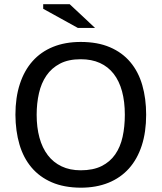

<svg xmlns="http://www.w3.org/2000/svg" viewBox="-20 -872 762 905"><path d="M52.7 0ZM52.7 -331.1Q52.7 -412.1 73.5 -475.8Q94.2 -539.6 133.5 -583.7Q172.9 -627.9 230 -651.1Q287.1 -674.3 360.4 -674.3Q439.9 -674.3 498 -649.4Q556.2 -624.5 594.2 -579.3Q632.3 -534.2 650.6 -470.9Q668.9 -407.7 668.9 -331.1Q668.9 -250 648.2 -186Q627.4 -122.1 587.9 -77.9Q548.3 -33.7 491 -10.5Q433.6 12.7 360.4 12.7Q281.7 12.2 224.1 -12.7Q166.5 -37.6 128.4 -82.8Q90.3 -127.9 71.8 -190.9Q53.2 -253.9 52.7 -331.1ZM152.8 -331.1Q152.8 -271.5 166 -223.1Q179.2 -174.8 205.3 -140.6Q231.4 -106.4 270.3 -87.9Q309.1 -69.3 360.4 -69.3Q418.9 -69.3 458.7 -89.1Q498.5 -108.9 522.9 -144Q547.4 -179.2 557.9 -227.1Q568.4 -274.9 568.4 -331.1Q568.4 -393.1 555.2 -441.7Q542 -490.2 515.9 -523.9Q489.7 -557.6 450.9 -575.2Q412.1 -592.8 360.4 -592.8Q302.2 -592.8 262.7 -572Q223.1 -551.3 198.7 -515.6Q174.3 -480 163.6 -432.4Q152.8 -384.8 152.8 -331.1ZM428.2 -740.2H347.2L183.6 -830.6V-852.1H308.6Z"/></svg>

Font: PT Astra Sans
Style: Regular
Weight: 400
Designer: A.Korolkova, I. Chaeva
Foundry: ParaType Ltd
Version: Version 1.001; ttfautohint (v1.6)